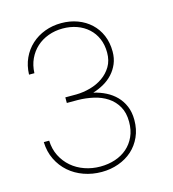

<svg xmlns="http://www.w3.org/2000/svg" viewBox="-109 -811 817 909"><g transform="rotate(-15 300.0 -356.0)"><path d="M202.1 -376H256.3Q290.5 -376.5 325 -386Q359.4 -395.5 386.7 -414.6Q414.1 -433.6 431.2 -462.2Q448.2 -490.7 448.2 -529.8Q448.2 -567.9 435.1 -598.4Q421.9 -628.9 398.4 -650.1Q375 -671.4 343 -682.9Q311 -694.3 273.9 -694.3Q235.8 -694.3 202.9 -682.1Q169.9 -669.9 145.5 -647.7Q121.1 -625.5 106.4 -594.2Q91.8 -563 90.3 -524.4H64Q65.4 -568.4 82 -604.5Q98.6 -640.6 127 -666.5Q155.3 -692.4 192.9 -706.5Q230.5 -720.7 273.9 -720.7Q316.9 -720.7 353.5 -707Q390.1 -693.4 417.2 -668.2Q444.3 -643.1 459.5 -607.4Q474.6 -571.8 474.6 -527.8Q474.6 -495.1 463.4 -468.5Q452.1 -441.9 433.3 -421.4Q414.6 -400.9 389.4 -386.5Q364.3 -372.1 335.9 -363.3Q367.7 -356 395.8 -341.8Q423.8 -327.6 444.8 -306.2Q465.8 -284.7 478 -255.4Q490.2 -226.1 490.2 -188.5Q490.2 -142.6 473.6 -106Q457 -69.3 428.5 -43.7Q399.9 -18.1 361.1 -4.2Q322.3 9.8 278.3 9.8Q231.9 9.8 190.9 -4.9Q149.9 -19.5 118.9 -46.6Q87.9 -73.7 69.1 -112.1Q50.3 -150.4 48.8 -197.8H75.2Q76.7 -156.2 93.5 -122.8Q110.4 -89.4 137.9 -65.7Q165.5 -42 201.7 -29.3Q237.8 -16.6 278.3 -16.6Q317.4 -16.6 351.3 -27.8Q385.3 -39.1 410.2 -60.8Q435.1 -82.5 449.5 -114Q463.9 -145.5 463.9 -186.5Q463.9 -231.4 446 -262.2Q428.2 -293 399.2 -312Q370.1 -331.1 332.8 -339.6Q295.4 -348.1 256.3 -348.6H202.1Z"/></g></svg>

Font: TypoPRO Roboto Mono
Style: Regular
Weight: 250
Designer: Google
Version: Version 2.000986; 2015; ttfautohint (v1.3)